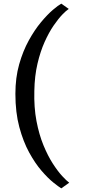

<svg xmlns="http://www.w3.org/2000/svg" viewBox="-20 -849 468 1054"><path d="M64.5 -334Q64.5 -422.5 85.2 -495.8Q106 -569 138 -627Q170 -685 205 -727Q240 -769 270.2 -794.8Q300.5 -820.5 316.5 -829L357.5 -800Q344.5 -792 322.2 -769Q300 -746 274.2 -708.5Q248.5 -671 225 -618.8Q201.5 -566.5 185.8 -499.5Q170 -432.5 168.5 -350.5Q166 -259.5 180.2 -184.8Q194.5 -110 218.5 -51.8Q242.5 6.5 269.8 48.8Q297 91 321.2 117.2Q345.5 143.5 360 154L316.5 185Q303 177 273.5 153.5Q244 130 208.5 89Q173 48 140.2 -11.8Q107.5 -71.5 86 -151.5Q64.5 -231.5 64.5 -334Z"/></svg>

Font: Merriweather 28pt Medium
Style: Regular
Weight: 500
Version: Version 2.100